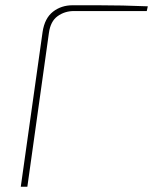

<svg xmlns="http://www.w3.org/2000/svg" viewBox="-20 -710 582 730"><path d="M256 -690Q305 -690 352 -690Q399 -690 446.5 -689Q494 -688 542 -686L538 -668H261Q226 -668 199 -648.5Q172 -629 166 -585L84 0H59L142 -589Q150 -641 181.5 -665.5Q213 -690 256 -690Z"/></svg>

Font: Exo 2 Thin
Style: Italic
Weight: 250
Italic angle: -8°
Designer: Natanael Gama
Foundry: Natanael Gama
Version: Version 2.010